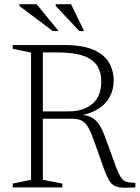

<svg xmlns="http://www.w3.org/2000/svg" viewBox="-20 -890 663 912"><path d="M308.5 -361Q376 -361 418.5 -396.5Q461 -432 461 -503Q461 -546.5 441.5 -577.5Q422 -608.5 376.2 -624.8Q330.5 -641 251 -641H135.5L128 -676H286Q371.5 -676 422.8 -654Q474 -632 497 -593.8Q520 -555.5 520 -507.5Q520 -465 501.8 -430.8Q483.5 -396.5 447.8 -373.5Q412 -350.5 359 -341.5V-345.5Q392 -344 413.2 -333.2Q434.5 -322.5 450 -299.8Q465.5 -277 479.5 -238.5L531 -97Q543.5 -63.5 554.5 -47.2Q565.5 -31 581.2 -26.2Q597 -21.5 623 -21.5V0Q584.5 2.5 560.8 1.2Q537 0 522 -8.8Q507 -17.5 496 -37Q485 -56.5 473 -90L425.5 -224Q411.5 -263.5 398.5 -285.8Q385.5 -308 368 -317Q350.5 -326 321.5 -326H142.5L138 -361ZM183.5 -676V-36L276 -18V0H40.5V-18L127.5 -36V-640L40.5 -658.5V-676ZM258.5 -742.5H230.5L72.5 -861.5V-870H154ZM379.5 -742.5H356.5L244.5 -862V-870H317.5Z"/></svg>

Font: Newsreader 16pt Light
Style: Regular
Weight: 300
Designer: Hugues Gentile
Foundry: Production Type
Version: Version 1.003